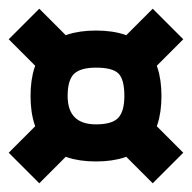

<svg xmlns="http://www.w3.org/2000/svg" viewBox="-20 -570 440 440"><path d="M265 -350Q265 -315 251 -300Q237 -285 200 -285Q135 -285 135 -350Q135 -387 150 -401Q165 -415 200 -415Q238 -415 251.5 -401.5Q265 -388 265 -350ZM200 -200Q350 -200 350 -350Q350 -500 200 -500Q50 -500 50 -350Q50 -200 200 -200ZM85 -305 0 -220 70 -150 155 -235ZM400 -480 330 -550 235 -455 305 -385ZM315 -305 245 -235 330 -150 400 -220ZM0 -480 95 -385 165 -455 70 -550Z"/></svg>

Font: Millimetre
Style: Bold
Weight: 800
Designer: Jérémy Landes
Version: Version 1.0